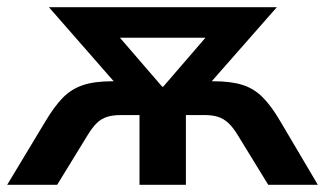

<svg xmlns="http://www.w3.org/2000/svg" viewBox="-20 -514 904 534"><path d="M0 0 106 -176Q131 -218 154.5 -242Q178 -266 210 -277Q242 -288 292 -288H350L326 -254L116 -494H750L539 -254L515 -288H574Q622 -288 654 -278Q686 -268 710.5 -243.5Q735 -219 760 -176L864 0H726L642 -137Q628 -160 615 -172Q602 -184 586.5 -189Q571 -194 549 -194H497V0H368V-194H317Q294 -194 278 -189Q262 -184 249.5 -172Q237 -160 223 -137L139 0ZM431 -273H434L585 -448L588 -409H277L280 -448Z"/></svg>

Font: Nunito Sans 10pt
Style: Bold
Weight: 700
Designer: Vernon Adams
Foundry: Vernon Adams
Version: Version 3.101;gftools[0.9.27]